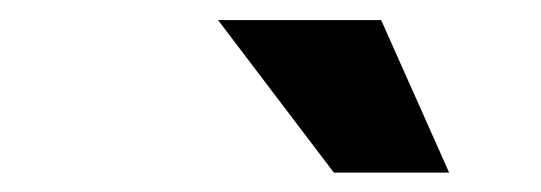

<svg xmlns="http://www.w3.org/2000/svg" viewBox="-20 -748 552 196"><path d="M320.8 -571.8 202.6 -727.5H369.1L438.5 -571.8Z"/></svg>

Font: Inter Display Extra Bold
Style: Italic
Weight: 800
Italic angle: -9.39999°
Designer: Rasmus Andersson
Foundry: rsms
Version: Version 4.000;git-4fc901f